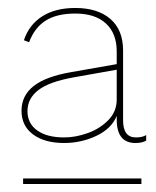

<svg xmlns="http://www.w3.org/2000/svg" viewBox="-20 -685 392 482"><path d="M347 -346V-332Q337 -326 320 -326Q273 -326 273 -385V-394Q260 -362 222 -344Q184 -326 141 -326Q92 -326 63 -347.5Q34 -369 34 -407Q34 -445 64.5 -469Q95 -493 159 -504L273 -524V-556Q273 -601 246 -626Q219 -651 169 -651Q123 -651 95 -633.5Q67 -616 53 -579L40 -584Q53 -623 86 -644Q119 -665 169 -665Q225 -665 257 -637.5Q289 -610 289 -558V-383Q289 -340 321 -340Q338 -340 347 -346ZM273 -435V-510L166 -491Q104 -480 76.5 -459Q49 -438 49 -406Q49 -375 73.5 -357.5Q98 -340 141 -340Q170 -340 200.5 -351Q231 -362 252 -383.5Q273 -405 273 -435ZM38 -237H335V-223H38Z"/></svg>

Font: Work Sans Hairline
Style: Regular
Weight: 400
Designer: Wei Huang
Foundry: Wei Huang
Version: Version 1.032